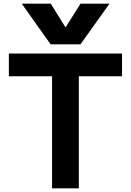

<svg xmlns="http://www.w3.org/2000/svg" viewBox="-20 -1020 709 1040"><path d="M98 -1000H255L334 -873H336L416 -1000H573L416 -780H254ZM262 0V-607H28V-730H641V-607H407V0Z"/></svg>

Font: M PLUS 2
Style: Bold
Weight: 700
Designer: Coji Morishita
Foundry: UNDERFOREST DESIGN
Version: Version 1.001